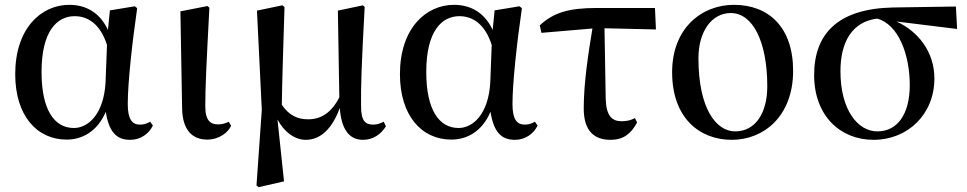

<svg xmlns="http://www.w3.org/2000/svg" viewBox="-20 -563 4005 795"><path d="M256 15C318 15 382 -16 418 -100C431 -17 462 16 519 16C563 16 597 -10 613 -43L602 -59C589 -52 578 -47 560 -47C527 -47 509 -69 509 -132C509 -218 527 -385 548 -529L538 -537L435 -520L427 -439C395 -508 339 -543 267 -543C149 -543 43 -444 43 -256C43 -85 132 15 256 15ZM423 -377 417 -221C409 -87 343 -33 286 -33C205 -33 152 -108 152 -265C152 -434 216 -496 289 -496C344 -496 395 -464 423 -377Z M838 15C887 15 924 -14 937 -42L927 -59C915 -53 902 -48 883 -48C852 -48 830 -63 830 -123C830 -197 834 -286 847 -531L839 -538L727 -516L734 -116C735 -25 776 15 838 15Z M1246 16C1310 16 1357 -34 1387 -116C1393 -29 1425 16 1483 16C1526 16 1558 -8 1578 -40L1569 -59C1556 -53 1544 -47 1526 -47C1492 -47 1475 -62 1475 -125C1474 -201 1477 -299 1490 -534L1483 -541L1379 -519L1385 -160C1352 -95 1308 -69 1256 -69C1212 -69 1177 -85 1147 -129C1148 -227 1152 -328 1158 -534L1149 -541L1044 -519L1064 -108L1042 205L1051 212L1156 188L1129 -68C1156 -18 1199 16 1246 16Z M1849 15C1911 15 1975 -16 2011 -100C2024 -17 2055 16 2112 16C2156 16 2190 -10 2206 -43L2195 -59C2182 -52 2171 -47 2153 -47C2120 -47 2102 -69 2102 -132C2102 -218 2120 -385 2141 -529L2131 -537L2028 -520L2020 -439C1988 -508 1932 -543 1860 -543C1742 -543 1636 -444 1636 -256C1636 -85 1725 15 1849 15ZM2016 -377 2010 -221C2002 -87 1936 -33 1879 -33C1798 -33 1745 -108 1745 -265C1745 -434 1809 -496 1882 -496C1937 -496 1988 -464 2016 -377Z M2508 16C2561 16 2593 -9 2618 -56L2609 -74C2592 -65 2575 -61 2554 -61C2514 -61 2490 -83 2488 -154L2483 -446L2696 -441L2692 -530H2452C2333 -530 2271 -510 2215 -458L2222 -427L2433 -445C2416 -342 2397 -220 2397 -114C2397 -20 2441 16 2508 16Z M3010 16C3141 16 3264 -80 3264 -270C3264 -450 3163 -543 3019 -543C2886 -543 2763 -447 2763 -264C2763 -74 2877 16 3010 16ZM3024 -19C2945 -19 2872 -114 2872 -322C2872 -433 2927 -509 3006 -509C3095 -509 3157 -395 3157 -205C3157 -98 3110 -19 3024 -19Z M3597 16C3739 16 3849 -90 3849 -238C3849 -350 3780 -434 3692 -474L3943 -443L3938 -536L3677 -532C3449 -527 3351 -423 3351 -252C3351 -85 3458 16 3597 16ZM3612 -486C3701 -462 3747 -335 3747 -211C3747 -89 3695 -19 3613 -19C3531 -19 3460 -109 3460 -268C3460 -389 3508 -473 3612 -486Z"/></svg>

Font: Noto Serif CJK HK SemiBold
Style: Regular
Weight: 600
Designer: Ryoko NISHIZUKA 西塚涼子 (kana & ideographs); Frank Grießhammer (Latin, Greek & Cyrillic); Wenlong ZHANG 张文龙 (bopomofo); San
Foundry: Adobe
Version: Version 2.001;hotconv 1.1.0;makeotfexe 2.6.0